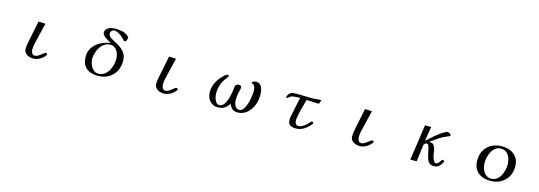

<svg xmlns="http://www.w3.org/2000/svg" viewBox="15 -1786 7969 2840"><g transform="rotate(15 4000.0 -366.0)"><path d="M664 -108Q664 -100 660 -94.5Q656 -89 651 -83Q620 -46 574 -21Q528 4 479 4Q445 4 412 -8Q379 -20 357.5 -45.5Q336 -71 336 -109Q336 -135 339.5 -161Q343 -187 348 -212Q363 -295 382 -378Q401 -461 416 -545L523 -541Q509 -481 494.5 -421.5Q480 -362 466 -303Q456 -259 445 -215Q434 -171 434 -125Q434 -108 439 -89Q444 -70 456.5 -56.5Q469 -43 490 -43Q513 -43 535.5 -55.5Q558 -68 578.5 -84.5Q599 -101 615.5 -113.5Q632 -126 642 -126Q650 -126 657 -121Q664 -116 664 -108Z M1671 -310Q1671 -351 1656 -392.5Q1641 -434 1610.5 -462Q1580 -490 1533 -490Q1484 -490 1445 -464.5Q1406 -439 1379.5 -398Q1353 -357 1339 -310Q1325 -263 1325 -220Q1325 -190 1334.5 -157Q1344 -124 1362 -95Q1380 -66 1406.5 -48Q1433 -30 1467 -30Q1520 -30 1558.5 -56.5Q1597 -83 1622 -125.5Q1647 -168 1659 -216.5Q1671 -265 1671 -310ZM1776 -304Q1776 -215 1737.5 -145.5Q1699 -76 1630.5 -36.5Q1562 3 1472 3Q1356 3 1290 -53.5Q1224 -110 1224 -230Q1224 -293 1250 -342.5Q1276 -392 1320 -428Q1364 -464 1418 -486Q1472 -508 1528 -517Q1512 -527 1489 -539.5Q1466 -552 1443.5 -567Q1421 -582 1406 -600.5Q1391 -619 1391 -641Q1391 -670 1406 -689Q1421 -708 1445 -719Q1469 -730 1496 -734.5Q1523 -739 1546 -739Q1593 -739 1645.5 -728.5Q1698 -718 1736 -686Q1742 -682 1750.5 -673Q1759 -664 1759 -655Q1759 -647 1755 -632.5Q1751 -618 1743.5 -606Q1736 -594 1725 -594Q1721 -594 1716 -595Q1711 -596 1707 -599Q1700 -606 1693 -614.5Q1686 -623 1679 -630Q1663 -647 1638.5 -665Q1614 -683 1587 -695.5Q1560 -708 1535 -708Q1513 -708 1496 -691Q1479 -674 1479 -652Q1479 -623 1500.5 -602.5Q1522 -582 1556 -564Q1590 -546 1627.5 -525.5Q1665 -505 1699 -476Q1733 -447 1754.5 -405.5Q1776 -364 1776 -304Z M2664 -108Q2664 -100 2660 -94.5Q2656 -89 2651 -83Q2620 -46 2574 -21Q2528 4 2479 4Q2445 4 2412 -8Q2379 -20 2357.5 -45.5Q2336 -71 2336 -109Q2336 -135 2339.5 -161Q2343 -187 2348 -212Q2363 -295 2382 -378Q2401 -461 2416 -545L2523 -541Q2509 -481 2494.5 -421.5Q2480 -362 2466 -303Q2456 -259 2445 -215Q2434 -171 2434 -125Q2434 -108 2439 -89Q2444 -70 2456.5 -56.5Q2469 -43 2490 -43Q2513 -43 2535.5 -55.5Q2558 -68 2578.5 -84.5Q2599 -101 2615.5 -113.5Q2632 -126 2642 -126Q2650 -126 2657 -121Q2664 -116 2664 -108Z M3867 -338Q3867 -282 3850 -224Q3833 -166 3799.5 -117.5Q3766 -69 3717.5 -39Q3669 -9 3606 -9Q3555 -9 3524 -35Q3493 -61 3475 -107Q3447 -58 3405.5 -32Q3364 -6 3306 -6Q3251 -6 3212 -32.5Q3173 -59 3153 -102.5Q3133 -146 3133 -198Q3133 -284 3176 -359.5Q3219 -435 3283 -489Q3293 -497 3302.5 -503Q3312 -509 3325 -509Q3330 -509 3336.5 -505.5Q3343 -502 3343 -497Q3343 -487 3337 -479Q3331 -471 3325 -463Q3276 -404 3252 -340Q3228 -276 3228 -198Q3228 -180 3233 -154Q3238 -128 3248.5 -103Q3259 -78 3275.5 -61Q3292 -44 3316 -44Q3348 -44 3371 -65.5Q3394 -87 3410.5 -121.5Q3427 -156 3437.5 -195.5Q3448 -235 3454 -270.5Q3460 -306 3462 -330Q3463 -339 3463.5 -349Q3464 -359 3466 -368Q3471 -388 3486.5 -399Q3502 -410 3522 -410Q3534 -410 3548.5 -403Q3563 -396 3563 -381Q3563 -356 3555.5 -331.5Q3548 -307 3543 -282Q3534 -231 3534 -178Q3534 -153 3542 -123.5Q3550 -94 3568.5 -73Q3587 -52 3618 -52Q3650 -52 3673 -77.5Q3696 -103 3712.5 -143.5Q3729 -184 3739 -228.5Q3749 -273 3753.5 -313Q3758 -353 3758 -376Q3758 -398 3753 -421Q3748 -444 3734.5 -461Q3721 -478 3695 -483Q3699 -502 3718.5 -510.5Q3738 -519 3754 -519Q3791 -519 3813.5 -502Q3836 -485 3847.5 -457Q3859 -429 3863 -398Q3867 -367 3867 -338Z M4758 -500Q4757 -497 4752.5 -485Q4748 -473 4744 -462Q4740 -451 4739 -450Q4732 -444 4722 -444Q4703 -444 4684.5 -445.5Q4666 -447 4647 -448Q4622 -450 4597 -450Q4572 -450 4546 -450Q4524 -375 4504.5 -299Q4485 -223 4474 -146Q4473 -140 4472.5 -133.5Q4472 -127 4472 -121Q4472 -90 4484.5 -69Q4497 -48 4531 -48Q4559 -48 4588 -65Q4617 -82 4643 -105.5Q4669 -129 4685 -149Q4689 -156 4693 -158Q4701 -164 4711 -164Q4717 -164 4723 -159Q4729 -154 4729 -148Q4729 -141 4726 -135.5Q4723 -130 4719 -125Q4681 -75 4623.5 -39Q4566 -3 4501 -3Q4442 -3 4410 -24.5Q4378 -46 4378 -110Q4378 -124 4380 -136.5Q4382 -149 4384 -162Q4398 -236 4415 -309Q4432 -382 4446 -455Q4427 -455 4400 -454.5Q4373 -454 4347.5 -451Q4322 -448 4305 -438Q4287 -428 4278 -417.5Q4269 -407 4245 -406L4242 -409Q4247 -422 4250.5 -435Q4254 -448 4262 -459Q4271 -473 4290.5 -486.5Q4310 -500 4326 -500Q4348 -500 4369.5 -501Q4391 -502 4413 -502Q4457 -502 4500 -499.5Q4543 -497 4586 -497Q4621 -497 4656.5 -499Q4692 -501 4726 -505Q4731 -505 4735 -505.5Q4739 -506 4743 -506Q4747 -506 4752 -505Q4757 -504 4758 -500Z M5664 -108Q5664 -100 5660 -94.5Q5656 -89 5651 -83Q5620 -46 5574 -21Q5528 4 5479 4Q5445 4 5412 -8Q5379 -20 5357.5 -45.5Q5336 -71 5336 -109Q5336 -135 5339.5 -161Q5343 -187 5348 -212Q5363 -295 5382 -378Q5401 -461 5416 -545L5523 -541Q5509 -481 5494.5 -421.5Q5480 -362 5466 -303Q5456 -259 5445 -215Q5434 -171 5434 -125Q5434 -108 5439 -89Q5444 -70 5456.5 -56.5Q5469 -43 5490 -43Q5513 -43 5535.5 -55.5Q5558 -68 5578.5 -84.5Q5599 -101 5615.5 -113.5Q5632 -126 5642 -126Q5650 -126 5657 -121Q5664 -116 5664 -108Z M6747 -100Q6747 -94 6743 -86Q6723 -46 6693.5 -19.5Q6664 7 6616 7Q6589 7 6567.5 -2Q6546 -11 6530 -33Q6522 -44 6513.5 -66Q6505 -88 6498 -114Q6491 -140 6486 -164Q6481 -188 6478 -202Q6475 -217 6472 -231.5Q6469 -246 6463 -260Q6459 -271 6453 -280.5Q6447 -290 6433 -290Q6418 -290 6407 -280.5Q6396 -271 6387 -260Q6379 -194 6371 -128Q6363 -62 6354 3H6256Q6278 -133 6297 -269.5Q6316 -406 6335 -542H6430Q6420 -487 6411.5 -432Q6403 -377 6395 -321Q6432 -356 6478.5 -397Q6525 -438 6574.5 -474.5Q6624 -511 6670 -532Q6678 -535 6687 -535Q6695 -535 6707.5 -529.5Q6720 -524 6729.5 -515Q6739 -506 6739 -497Q6739 -490 6730.5 -484Q6722 -478 6712 -474.5Q6702 -471 6697 -469Q6632 -444 6572.5 -404Q6513 -364 6458 -322Q6491 -321 6510.5 -313Q6530 -305 6544 -273Q6561 -234 6565.5 -191Q6570 -148 6583 -107Q6586 -98 6593 -82.5Q6600 -67 6610 -54Q6620 -41 6631 -41Q6650 -41 6663.5 -52.5Q6677 -64 6687 -79.5Q6697 -95 6706 -106.5Q6715 -118 6725 -118Q6731 -118 6739 -112.5Q6747 -107 6747 -100Z M7667 -300Q7667 -347 7651 -393.5Q7635 -440 7601 -470.5Q7567 -501 7513 -501Q7465 -501 7430.5 -476Q7396 -451 7374 -411Q7352 -371 7341 -326Q7330 -281 7330 -241Q7330 -206 7338.5 -169.5Q7347 -133 7365 -102.5Q7383 -72 7412 -53Q7441 -34 7482 -34Q7532 -34 7567 -59.5Q7602 -85 7624 -126Q7646 -167 7656.5 -213Q7667 -259 7667 -300ZM7783 -299Q7783 -209 7744 -141.5Q7705 -74 7636 -36.5Q7567 1 7477 1Q7401 1 7342 -26.5Q7283 -54 7249 -108Q7215 -162 7215 -241Q7215 -332 7253.5 -398.5Q7292 -465 7360.5 -501.5Q7429 -538 7519 -538Q7593 -538 7652.5 -511Q7712 -484 7747.5 -430.5Q7783 -377 7783 -299Z"/></g></svg>

Font: Kaisei Opti Medium
Style: Regular
Weight: 500
Designer: Font-Kai, 金井和夫
Foundry: KAZUO KANAI
Version: Version 5.003